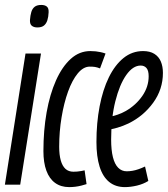

<svg xmlns="http://www.w3.org/2000/svg" viewBox="-24 -755 686 785"><path d="M-4 0 80.3 -536.2H143.6L58.6 0ZM144.7 -734.8Q159.3 -734.8 167.4 -728.2Q175.5 -721.6 174.8 -705.1Q174.1 -686.3 169.7 -672.3Q165.2 -658.2 155.7 -650.5Q146.2 -642.8 128.7 -642.8Q114.5 -642.8 106.1 -649.6Q97.8 -656.3 98.5 -672.8Q99.9 -692 104 -705.8Q108.1 -719.7 117.8 -727.3Q127.4 -734.8 144.7 -734.8Z M258.8 10Q225.1 10 201.4 -7.1Q177.7 -24.2 165.6 -57.2Q153.5 -90.1 153.5 -137.3Q153.5 -221.7 166.6 -295.7Q179.8 -369.7 204.9 -426.1Q230.1 -482.5 265.4 -514.4Q300.6 -546.2 345.2 -546.2Q357.1 -546.2 367.3 -545.1Q377.4 -544 387.5 -541.8Q397.6 -539.7 407.5 -536.1L385 -475.3Q373.1 -479.9 364.1 -481.3Q355 -482.6 342.8 -482.6Q316.9 -482.6 294 -455Q271.1 -427.3 254.2 -380.4Q237.3 -333.4 227.7 -275.2Q218 -217.1 218 -155Q218 -122.2 224.4 -99.3Q230.8 -76.5 243.5 -64.7Q256.3 -52.9 276.4 -52.9Q284.1 -52.9 292.2 -53.6Q300.3 -54.3 308.3 -55.8Q316.3 -57.3 321.9 -58.6L329.9 -2.3Q320.4 0.9 308.7 3.8Q297 6.8 284.4 8.4Q271.9 10 258.8 10Z M420.3 -276.9Q439 -280 456.9 -286.2Q474.7 -292.3 490.6 -301.4Q532.2 -325.5 558 -362.9Q583.8 -400.3 583.8 -443.2Q583.8 -466.5 574.9 -476.8Q566.1 -487 551.1 -487Q519.5 -487 492.1 -448.2Q464.8 -409.4 447.6 -341.1Q430.4 -272.8 430.4 -184.5Q430.4 -141 437.7 -112.2Q445 -83.4 459.3 -69.1Q473.6 -54.7 493.9 -54.7Q505.5 -54.7 517.4 -56.7Q529.4 -58.7 542.2 -63.2Q555.1 -67.6 569 -74.2L582.4 -15.2Q562.2 -2.5 535.9 3.8Q509.7 10 486.7 10Q448.3 10 422.2 -11.2Q396.1 -32.5 383.2 -73.8Q370.3 -115.1 370.3 -174.2Q370.3 -252.6 383.3 -320.3Q396.3 -388.1 421 -438.7Q445.8 -489.3 481 -517.8Q516.2 -546.2 560.9 -546.2Q588.9 -546.2 607 -534.9Q625.1 -523.6 633.6 -503.5Q642.1 -483.3 642.1 -457.1Q642.1 -389.9 602.4 -335.1Q562.7 -280.3 501.1 -250.2Q479.3 -239.8 455.8 -232.9Q432.3 -226.1 409.2 -222.9Z"/></svg>

Font: Georama ExtraCondensed Thin
Style: Italic
Weight: 100
Width: 2
Italic angle: -9°
Designer: Jean-Baptiste Levee
Foundry: Production Type
Version: Version 1.001